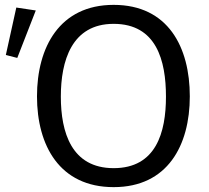

<svg xmlns="http://www.w3.org/2000/svg" viewBox="-20 -759 860 789"><path d="M447 10C669 10 760 -162 760 -363C760 -565 671 -739 447 -739C225 -739 132 -565 132 -363C132 -161 225 10 447 10ZM447 -68C274 -68 230 -215 230 -362C230 -508 274 -661 447 -661C623 -661 662 -510 662 -362C662 -214 621 -68 447 -68ZM51 -521 127 -716 47 -728 4 -533Z"/></svg>

Font: Cheyenne Sans
Style: Regular
Weight: 400
Designer: The Public Sans project authors (U.S. Web Design System), Libre Franklin designed by Pablo Impallari and Rodrigo Fuenzal
Foundry: The Cheyenne Sans Project Authors
Version: Version 2.007